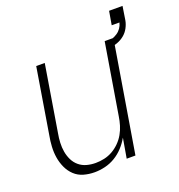

<svg xmlns="http://www.w3.org/2000/svg" viewBox="-120 -739 787 846"><g transform="rotate(-20 273.5 -315.5)"><path d="M182 8Q155 8 130.5 1Q106 -6 88 -23Q70 -40 59.5 -63Q49 -86 45 -111Q41 -136 42.5 -162.5Q44 -189 49 -215L99 -520H139L88 -209Q84 -188 83 -166Q82 -144 85.5 -123.5Q89 -103 98 -84.5Q107 -66 122.5 -53Q138 -40 158 -34.5Q178 -29 200 -29Q220 -29 240.5 -33.5Q261 -38 279.5 -48.5Q298 -59 313.5 -74.5Q329 -90 339.5 -108.5Q350 -127 356 -147Q362 -167 365 -187L420 -520H461L375 0H334L350 -93Q337 -70 319 -50.5Q301 -31 278.5 -17.5Q256 -4 231 2Q206 8 182 8ZM435 -483 429 -512Q442 -514 454.5 -518.5Q467 -523 478.5 -530.5Q490 -538 498 -549.5Q506 -561 509 -574V-575H473L484 -639H547L537 -575Q534 -558 525 -541Q516 -524 501.5 -512Q487 -500 469.5 -493.5Q452 -487 435 -483Z"/></g></svg>

Font: Iosevka SS04 Extralight
Style: Italic
Weight: 200
Italic angle: -9°
Monospace: yes
Designer: Belleve Invis
Foundry: Belleve Invis
Version: Version 19.0.0; ttfautohint (v1.8.4)